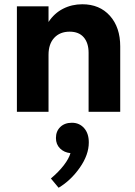

<svg xmlns="http://www.w3.org/2000/svg" viewBox="-20 -530 640 910"><path d="M399.9 -279.8Q399.9 -326.2 377 -353Q354 -379.9 310.1 -379.9Q264.2 -379.9 237.1 -350.8Q210 -321.8 210 -270V0H60.1V-500H210V-425.8Q237.3 -467.3 278.8 -488.5Q320.3 -509.8 370.1 -509.8Q452.1 -509.8 501 -455.1Q549.8 -400.4 549.8 -310.1V0H399.9ZM320.8 51.8Q356 51.8 378.4 76.9Q400.9 102.1 400.9 145Q400.9 203.6 358.4 264.4Q315.9 325.2 257.8 359.9L221.2 315.9Q258.3 284.7 282.5 253.2Q306.6 221.7 314 195.8Q284.2 192.9 264.6 173.6Q245.1 154.3 245.1 124Q245.1 91.8 265.9 71.8Q286.6 51.8 320.8 51.8Z"/></svg>

Font: Gully
Style: Bold
Weight: 700
Designer: jaikishan Patel
Foundry: MagicType
Version: Version 1.000;Glyphs 3.2 (3242)